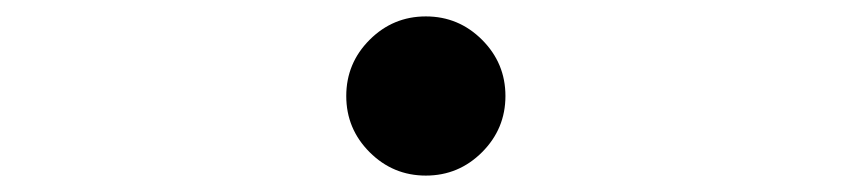

<svg xmlns="http://www.w3.org/2000/svg" viewBox="-20 -485 1040 234"><path d="M596 -368Q596 -328 567.5 -299.5Q539 -271 499 -271Q459 -271 430.5 -299.5Q402 -328 402 -368Q402 -408 430.5 -436.5Q459 -465 499 -465Q539 -465 567.5 -436.5Q596 -408 596 -368Z"/></svg>

Font: Kaisei Tokumin Medium
Style: Regular
Weight: 500
Designer: Font-Kai, 金井和夫
Foundry: KAZUO KANAI
Version: Version 5.003